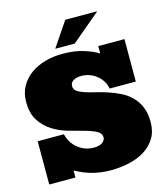

<svg xmlns="http://www.w3.org/2000/svg" viewBox="-133 -1025 1000 1141"><g transform="rotate(-15 367.0 -454.0)"><path d="M686 -458H524.9Q521 -482.9 507.6 -504.4Q494.1 -525.9 474.6 -541.5Q455.1 -557.1 431.2 -565.7Q407.2 -574.2 381.8 -574.2Q351.1 -574.2 332 -562.5Q313 -550.8 313 -529.8Q313 -509.8 330.1 -497.3Q347.2 -484.9 375 -475.8Q402.8 -466.8 438.5 -458.5Q474.1 -450.2 511 -438Q547.9 -425.8 583.5 -408.4Q619.1 -391.1 647 -364Q674.8 -336.9 691.9 -297.9Q709 -258.8 709 -204.1Q709 -146 684.1 -105Q659.2 -64 617.2 -37.6Q575.2 -11.2 520.5 1Q465.8 13.2 407.2 13.2Q350.1 13.2 298.1 0Q246.1 -13.2 191.9 -43V0H30.8V-266.1H191.9Q206.1 -209 248.5 -176Q291 -143.1 344.2 -143.1Q379.9 -143.1 397.5 -156.5Q415 -169.9 415 -187Q415 -213.9 386 -228.5Q356.9 -243.2 314 -254.6Q271 -266.1 220 -280.5Q168.9 -294.9 126 -322Q83 -349.1 54 -393.6Q24.9 -438 24.9 -509.8Q24.9 -563 47.9 -604Q70.8 -645 109.4 -673.1Q147.9 -701.2 198.5 -715.6Q249 -730 305.2 -730Q382.8 -730 438.5 -711.9Q494.1 -693.8 524.9 -673.8V-719.2H686ZM572.8 -920.9 394 -770H273.9L376 -920.9Z"/></g></svg>

Font: Ultra
Style: Regular
Weight: 400
Designer: Astigmatic (AOETI)
Foundry: Astigmatic (AOETI)
Version: Version 1.001